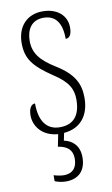

<svg xmlns="http://www.w3.org/2000/svg" viewBox="-87 -588 499 857"><g transform="rotate(-10 162.5 -159.0)"><path d="M142 224C198 224 232 191 232 130C232 76 199 50 163 43L170 9C244 3 287 -48 287 -130C287 -194 263 -241 185 -289C119 -330 90 -366 90 -421C90 -472 113 -513 168 -513C223 -513 250 -475 250 -403C269 -403 278 -420 278 -450C278 -504 236 -542 169 -542C98 -542 53 -493 53 -418C53 -348 82 -310 165 -254C234 -210 250 -174 250 -128C250 -55 217 -19 157 -19C94 -19 65 -66 65 -143C49 -143 36 -128 36 -93C36 -47 69 4 143 10L132 65C173 71 197 90 197 130C197 175 173 195 137 195C125 195 108 192 91 187V214C108 221 126 224 142 224Z"/></g></svg>

Font: Noto Serif Armenian ExtraCondensed ExtraLight
Style: Regular
Weight: 200
Width: 2
Designer: Monotype Design Team
Foundry: Monotype Imaging Inc.
Version: Version 2.008